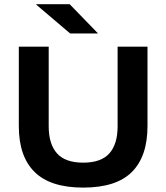

<svg xmlns="http://www.w3.org/2000/svg" viewBox="-20 -856 774 893"><path d="M367 16.5Q214.5 16.5 141 -56Q67.5 -128.5 67.5 -269.5V-639H206.5V-268.5Q206.5 -186 245 -142.8Q283.5 -99.5 367 -99.5Q450.5 -99.5 488.8 -142.8Q527 -186 527 -268.5V-639H666V-269.5Q666 -128.5 593.2 -56Q520.5 16.5 367 16.5ZM304 -836.5 434.5 -702V-700.5H306L149 -834V-836.5Z"/></svg>

Font: Anek Gujarati SemiExpanded SemiBold
Style: Regular
Weight: 600
Width: 6
Designer: Mrunmayee Ghaisas (Gujarati), Yesha Goshar (Latin)
Foundry: Ek Type
Version: Version 1.003